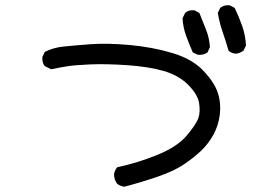

<svg xmlns="http://www.w3.org/2000/svg" viewBox="-20 -721 1040 729"><path d="M452 -12Q437 -14 425 -23Q413 -39 413 -59Q415 -74 425 -86Q505 -103 580 -134Q655 -165 690.5 -208Q726 -251 733.5 -273.5Q741 -296 736 -329Q731 -362 695 -398.5Q659 -435 601.5 -451.5Q544 -468 463.5 -473.5Q383 -479 323 -476.5Q263 -474 233 -469Q203 -464 174 -458L150 -470Q139 -483 141 -505L150 -524Q182 -540 219 -544Q256 -548 321.5 -553Q387 -558 473.5 -550Q560 -542 635 -519.5Q710 -497 752.5 -452Q795 -407 807.5 -367Q820 -327 814.5 -285Q809 -243 790 -209Q771 -175 744.5 -149.5Q718 -124 680 -98Q642 -72 579.5 -50.5Q517 -29 452 -12ZM731 -513 712 -522Q698 -554 686.5 -585.5Q675 -617 673 -652L683 -672Q696 -684 718 -682L737 -672Q749 -641 762 -609Q775 -577 777 -542L768 -522Q753 -511 731 -513ZM875 -517Q859 -519 848 -528Q838 -563 825.5 -599Q813 -635 807 -672L816 -691Q830 -703 852 -701L871 -691Q887 -658 899.5 -622.5Q912 -587 914 -548L904 -528Q891 -519 875 -517Z"/></svg>

Font: Kosefont JP
Style: Regular
Weight: 400
Designer: Nozomi Seto 瀬戸のぞみ
Version: Version 3.00;June 19, 2020